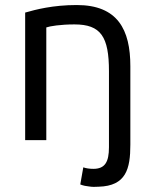

<svg xmlns="http://www.w3.org/2000/svg" viewBox="-20 -553 611 763"><path d="M413 32V-270C413 -407 381 -456 276 -456C220 -456 178 -449 164 -444V4H80V-503C122 -515 190 -533 285 -533C448 -533 498 -435 498 -290V22C498 118 481 186 372 189C358 190 346 190 334 188C324 187 311 185 299 180L311 112C322 116 336 118 351 118C397 118 413 91 413 32Z"/></svg>

Font: Repo Regular
Style: Regular
Weight: 400
Designer: Stefan Peev
Foundry: Context Ltd
Version: Version 1.502